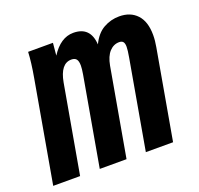

<svg xmlns="http://www.w3.org/2000/svg" viewBox="-111 -673 814 785"><g transform="rotate(-20 296.0 -280.0)"><path d="M83.5 -550H191.5L186.5 -496Q227.5 -560 283 -560Q357 -560 362 -481Q382.5 -523.5 414.2 -541.2Q446 -559 482.5 -559Q531 -559 559.2 -528.8Q587.5 -498.5 587.5 -440Q587.5 -415.5 582.5 -388.5L514 0H395.5L463.5 -386.5Q469 -417 469 -432Q469 -446.5 463.8 -453.2Q458.5 -460 446.5 -460Q422 -460 404 -440.5Q386 -421 379 -382.5L311.5 0H195L263 -386.5Q267 -410.5 267 -423.5Q267 -443 260.2 -451.5Q253.5 -460 238.5 -460Q191 -460 177 -382.5L109.5 0H-7.5L70 -440.5Q81.5 -505 83.5 -550Z"/></g></svg>

Font: JuliaMono
Style: Bold Italic
Weight: 700
Italic angle: -9°
Monospace: yes
Designer: cormullion
Foundry: corm
Version: Version 0.057; ttfautohint (v1.8.4)